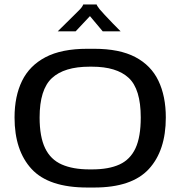

<svg xmlns="http://www.w3.org/2000/svg" viewBox="-20 -828 806 858"><path d="M370 10Q198 10 121.5 -72.5Q45 -155 45 -303Q45 -398 78.5 -466.5Q112 -535 183.5 -572.5Q255 -610 370 -610H401Q514 -610 584.5 -573Q655 -536 688 -467Q721 -398 721 -303Q721 -155 645 -72.5Q569 10 401 10ZM380 -71H391Q466 -71 514 -93Q562 -115 585.5 -165.5Q609 -216 609 -303Q609 -430 555 -480Q501 -530 391 -530H380Q267 -530 212 -479Q157 -428 157 -303Q157 -217 181.5 -166Q206 -115 256 -93Q306 -71 380 -71ZM238 -688Q253 -703 272 -721.5Q291 -740 309 -758Q327 -776 338 -787Q346 -796 349 -801.5Q352 -807 352 -808H412Q412 -804 425 -787Q431 -780 447 -762.5Q463 -745 482.5 -725Q502 -705 519 -688H439L382 -756L318 -688Z"/></svg>

Font: Red Rose
Style: Regular
Weight: 400
Designer: Jaikishan Patel
Version: Version 2.000; ttfautohint (v1.8.3)